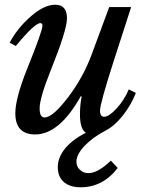

<svg xmlns="http://www.w3.org/2000/svg" viewBox="-20 -560 633 814"><path d="M169 -62Q203 -62 267.5 -146Q332 -230 369 -330L443 -530H536L462 -301Q404 -120 404 -91Q404 -65 422 -65Q442 -65 474.5 -100.5Q507 -136 526 -181L556 -166Q536 -115 501 -70.5Q466 -26 427 -6Q373 22 338.5 58.5Q304 95 304 126Q304 146 319 160Q334 174 355 174Q395 174 450 121L479 152Q416 234 322 234Q276 234 250.5 211.5Q225 189 225 149Q225 107 256.5 69Q288 31 344 3Q319 -13 319 -75Q319 -115 326 -150L323 -153Q232 10 129 10Q45 10 45 -80Q45 -143 95 -268Q160 -429 160 -451Q160 -462 151 -462Q127 -462 47 -365L21 -379Q53 -440 110 -490Q167 -540 214 -540Q264 -540 264 -482Q264 -433 194 -259Q148 -144 148 -100Q148 -62 169 -62Z"/></svg>

Font: Libre Baskerville
Style: Italic
Weight: 400
Italic angle: -15°
Designer: Pablo Impallari, Rodrigo Fuenzalida
Foundry: Pablo Impallari, Rodrigo Fuenzalida
Version: Version 1.051;Glyphs 3.2.3 (3260)